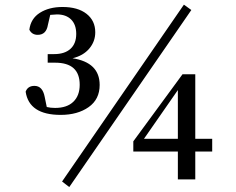

<svg xmlns="http://www.w3.org/2000/svg" viewBox="-20 -755 995 808"><path d="M191.4 -692.4 181.6 -650.4Q174.8 -608.4 138.7 -608.4Q114.3 -608.4 103.5 -629.9Q109.4 -676.8 147.9 -701.2Q186.5 -725.6 243.2 -725.6Q307.6 -725.6 344.2 -696.8Q380.9 -668 380.9 -619.1Q380.9 -580.1 355.5 -550.3Q330.1 -520.5 285.2 -509.8Q399.4 -492.2 399.4 -397.5Q399.4 -336.9 353 -304.2Q306.6 -271.5 235.4 -271.5Q102.5 -271.5 87.9 -369.1Q96.7 -393.6 125 -393.6Q159.2 -393.6 168 -347.7L176.8 -304.7Q192.4 -300.8 211.9 -300.8Q261.7 -300.8 288.6 -326.7Q315.4 -352.5 315.4 -398.4Q315.4 -491.2 211.9 -491.2H180.7V-527.3H208Q252 -527.3 276.4 -549.3Q300.8 -571.3 300.8 -612.3Q300.8 -651.4 279.3 -672.9Q257.8 -694.3 219.7 -694.3Q212.9 -694.3 191.4 -692.4ZM753.9 -735.4 785.2 -712.9 271.5 32.2 241.2 8.8ZM585.9 -170.9H728.5V-376ZM873 -170.9V-117.2H801.8V0H728.5V-117.2H541V-160.2L748 -442.4H801.8V-170.9Z"/></svg>

Font: GenYoMin TW TTF SemiBold
Style: Regular
Weight: 600
Version: Version 1.300